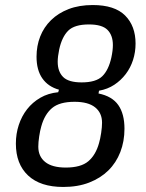

<svg xmlns="http://www.w3.org/2000/svg" viewBox="-20 -730 580 762"><path d="M231 12Q140 12 91.5 -33.5Q43 -79 43 -160Q43 -199 54.5 -234Q66 -269 87.5 -296.5Q109 -324 140 -342Q171 -360 211 -364L214 -374Q171 -386 148 -419Q125 -452 125 -505Q125 -548 139.5 -585Q154 -622 182.5 -650Q211 -678 252.5 -694Q294 -710 348 -710Q435 -710 476.5 -668.5Q518 -627 518 -557Q518 -523 508 -492Q498 -461 479 -436Q460 -411 433.5 -393.5Q407 -376 373 -370L371 -359Q425 -348 449.5 -313Q474 -278 474 -219Q474 -169 457.5 -126.5Q441 -84 410 -53.5Q379 -23 334 -5.5Q289 12 231 12ZM241 -65Q301 -65 330.5 -90Q360 -115 373 -162Q378 -179 381.5 -202.5Q385 -226 385 -243Q385 -282 357.5 -304Q330 -326 276 -326Q216 -326 186.5 -301Q157 -276 144 -229Q139 -212 135.5 -188.5Q132 -165 132 -148Q132 -109 159.5 -87Q187 -65 241 -65ZM304 -403Q361 -403 386 -427.5Q411 -452 422 -502Q428 -530 428 -551Q428 -590 406.5 -611.5Q385 -633 333 -633Q276 -633 251 -608.5Q226 -584 215 -534Q209 -505 209 -485Q209 -446 230.5 -424.5Q252 -403 304 -403Z"/></svg>

Font: IBM Plex Sans Cond Text
Style: Italic
Weight: 450
Width: 3
Italic angle: -11°
Designer: Mike Abbink, Paul van der Laan, Pieter van Rosmalen
Foundry: Bold Monday
Version: Version 1.3